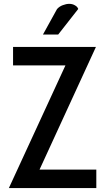

<svg xmlns="http://www.w3.org/2000/svg" viewBox="-20 -964 558 984"><path d="M473.6 0Q473.6 -23.4 473.6 -94.7Q401.4 -94.7 182.6 -94.7Q254.9 -252 471.7 -723.6Q437.5 -723.6 335 -723.6Q262.7 -723.6 46.9 -723.6Q46.9 -700.2 46.9 -628.9Q114.3 -628.9 315.4 -628.9Q242.2 -471.7 25.4 0Q137.7 0 473.6 0ZM380.9 -918Q377 -929.7 364.3 -936.5Q351.6 -944.3 335 -944.3Q319.3 -944.3 301.8 -937.5Q285.2 -931.6 272.5 -918Q248 -874 200.2 -787.1Q219.7 -787.1 278.3 -787.1Q303.7 -819.3 380.9 -918Z"/></svg>

Font: DaxlinePro-Medium
Style: Medium
Weight: 400
Designer: Hans Reichel
Version: Version 7.502; 2006